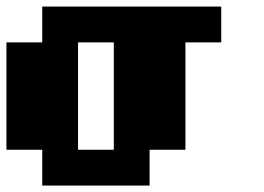

<svg xmlns="http://www.w3.org/2000/svg" viewBox="-20 -576 818 596"><path d="M111.1 -111.1H0V-444.4H111.1V-555.6H666.7V-444.4H555.6V-111.1H444.4V0H111.1ZM333.3 -444.4H222.2V-111.1H333.3Z"/></svg>

Font: Pixeloid Sans
Style: Bold
Weight: 700
Monospace: yes
Designer: GGBot
Version: 0.3